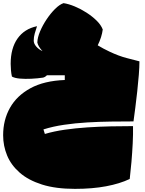

<svg xmlns="http://www.w3.org/2000/svg" viewBox="-30 -880 927 1224"><path d="M448 324Q325 324 238 296.5Q151 269 96 221Q41 173 15.5 111.5Q-10 50 -10 -18Q-10 -115 33.5 -192.5Q77 -270 164 -317.5Q251 -365 383 -370V-400H269Q256 -387 243 -385Q210 -380 170 -378Q130 -376 96.5 -379Q63 -382 46 -392Q42 -409 40 -431.5Q38 -454 38 -473Q38 -572 81.5 -634Q125 -696 206 -713Q198 -689 191.5 -666.5Q185 -644 185 -621Q185 -602 201 -583.5Q217 -565 241 -554Q213 -584 208 -609Q209 -641 225.5 -680Q242 -719 267 -756.5Q292 -794 320.5 -822.5Q349 -851 375 -860Q408 -855 446.5 -839Q485 -823 521.5 -799.5Q558 -776 586 -748.5Q614 -721 625 -692Q619 -644 593 -591Q611 -580 630 -570Q649 -560 668 -551Q727 -523 777.5 -510Q828 -497 859 -489Q859 -454 855 -403.5Q851 -353 845 -298Q839 -243 832.5 -192.5Q826 -142 821 -106Q754 -106 678.5 -105Q603 -104 526.5 -99.5Q450 -95 378.5 -84.5Q307 -74 247 -55L256 -26Q313 -43 382.5 -53Q452 -63 528 -68Q604 -73 678 -74.5Q752 -76 818 -76Q819 -25 816 34.5Q813 94 808 152.5Q803 211 797 261Q734 291 646.5 307.5Q559 324 448 324Z"/></svg>

Font: Oi
Style: Regular
Weight: 400
Designer: Kostas Bartsokas, Mohamad Dakak
Foundry: Foundry5
Version: Version 4.000